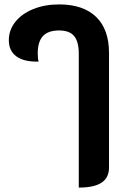

<svg xmlns="http://www.w3.org/2000/svg" viewBox="-20 -613 549 870"><path d="M337 -369Q337 -424 316 -449.5Q295 -475 248 -475Q198 -475 174.5 -449.5Q151 -424 151 -371Q151 -346 155 -334Q90 -332 55 -357Q20 -382 20 -431Q20 -477 49.5 -514Q79 -551 131 -572Q183 -593 248 -593Q357 -593 415.5 -536.5Q474 -480 474 -373V146Q474 192 440.5 214.5Q407 237 337 237Z"/></svg>

Font: K2D ExtraBold
Style: Regular
Weight: 800
Designer: Katatrad Aksorn Co.,Ltd.
Foundry: Cadson Demak Co.,Ltd.
Version: Version 1.000; ttfautohint (v1.6)